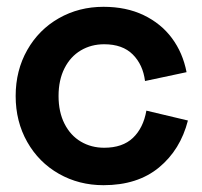

<svg xmlns="http://www.w3.org/2000/svg" viewBox="-20 -530 594 564"><path d="M26 -248Q26 -323 60 -383Q94 -443 153 -476.5Q212 -510 284 -510Q351 -510 402 -485.5Q453 -461 485 -418Q517 -375 528 -318L406 -292Q400 -340 370 -370Q340 -400 286 -400Q248 -400 217.5 -382Q187 -364 169.5 -329.5Q152 -295 152 -248Q152 -201 169.5 -166.5Q187 -132 217.5 -114Q248 -96 286 -96Q340 -96 370.5 -125Q401 -154 410 -205L532 -176Q510 -90 447 -38Q384 14 284 14Q212 14 153 -19.5Q94 -53 60 -113Q26 -173 26 -248Z"/></svg>

Font: Space Grotesk Variable
Style: Regular
Weight: 400
Designer: Florian Karsten (Space Grotesk), Colophon Foundry (Space Mono)
Foundry: Florian Karsten
Version: Version 1.106